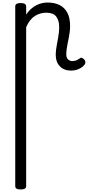

<svg xmlns="http://www.w3.org/2000/svg" viewBox="-20 -539 693 1512"><path d="M142 953Q121 953 110.5 946.5Q100 940 100 927V-489Q100 -502 110.5 -508.5Q121 -515 142 -515Q164 -515 175 -508.5Q186 -502 186 -489V-424Q205 -453 231 -474.5Q257 -496 289 -507.5Q321 -519 356 -519Q408 -519 447.5 -500Q487 -481 509.5 -440.5Q532 -400 532 -334Q532 -310 529 -286.5Q526 -263 521.5 -240.5Q517 -218 512.5 -196Q508 -174 505 -152.5Q502 -131 502 -110Q502 -83 516.5 -70.5Q531 -58 551 -58Q560 -58 570 -60.5Q580 -63 590 -68Q600 -73 609 -80Q617 -87 627 -82.5Q637 -78 644 -70Q652 -60 652.5 -50Q653 -40 647 -31Q636 -16 618.5 -5Q601 6 580.5 11.5Q560 17 540 17Q485 17 452 -16.5Q419 -50 419 -105Q419 -125 421.5 -147Q424 -169 428.5 -191.5Q433 -214 437 -236.5Q441 -259 443.5 -281.5Q446 -304 446 -326Q446 -379 422.5 -409Q399 -439 344 -439Q322 -439 299.5 -433Q277 -427 256 -414Q235 -401 217.5 -379Q200 -357 186 -325V927Q186 940 175 946.5Q164 953 142 953Z"/></svg>

Font: Playwrite ID
Style: Regular
Weight: 400
Designer: Veronika Burian, José Scaglione
Foundry: TypeTogether
Version: Version 1.002